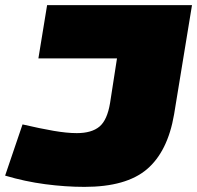

<svg xmlns="http://www.w3.org/2000/svg" viewBox="-44 -720 770 750"><path d="M-24 -34 44 -234Q113 -218 165 -209Q217 -200 256 -200Q314 -200 344.5 -225.5Q375 -251 386 -318L413 -492H106L140 -700H706L636 -273Q611 -128 530 -59Q449 10 286 10Q212 10 132.5 -0.5Q53 -11 -24 -34Z"/></svg>

Font: Georama Extended Black
Style: Italic
Weight: 900
Width: 7
Italic angle: -9°
Designer: Jean-Baptiste Levee
Foundry: Production Type
Version: Version 1.000